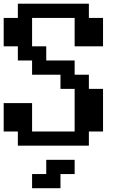

<svg xmlns="http://www.w3.org/2000/svg" viewBox="-20 -789 732 1040"><path d="M153.8 230.5V153.8H230.5V76.7H384.3V153.8H307.6V230.5ZM76.7 0V-76.7H0V-230.5H153.8V-76.7H384.3V-307.6H307.6V-384.3H153.8V-461.4H76.7V-538.1H0V-691.9H76.7V-769H461.4V-691.9H538.1V-538.1H384.3V-691.9H153.8V-538.1H230.5V-461.4H384.3V-384.3H461.4V-307.6H538.1V-76.7H461.4V0Z"/></svg>

Font: Good Old DOS
Style: Regular
Weight: 400
Designer: Vasily Draigo
Foundry: Vasily Draigo
Version: 1.0